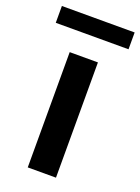

<svg xmlns="http://www.w3.org/2000/svg" viewBox="-168 -765 605 827"><g transform="rotate(20 134.5 -352.0)"><path d="M197.3 -528.3V0H67.9V-528.3ZM301.8 -703.6V-626.5H-31.7V-703.6Z"/></g></svg>

Font: Vazirmatn FD SemiBold
Style: Regular
Weight: 600
Designer: Saber Rastikerdar
Foundry: Saber Rastikerdar
Version: Version 33.001